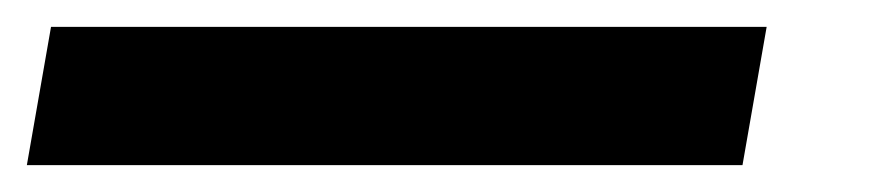

<svg xmlns="http://www.w3.org/2000/svg" viewBox="-95 43 649 143"><path d="M-75 166H458L476 63H-57Z"/></svg>

Font: Archivo ExtraBold
Style: Italic
Weight: 800
Italic angle: -10°
Designer: Hector Gatti
Foundry: Omnibus-Type
Version: Version 2.001